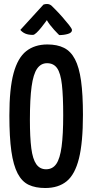

<svg xmlns="http://www.w3.org/2000/svg" viewBox="-20 -933 463 963"><path d="M207 10Q158 10 124 -6Q90 -22 68.5 -63Q47 -104 37 -174.5Q27 -245 27 -354Q27 -488 48 -565.5Q69 -643 111.5 -676.5Q154 -710 218 -710Q267 -710 301 -693Q335 -676 356 -636Q377 -596 386.5 -528Q396 -460 396 -357Q396 -218 376 -138Q356 -58 314.5 -24Q273 10 207 10ZM211 -84Q244 -84 262.5 -111Q281 -138 289 -198Q297 -258 297 -355Q297 -451 290.5 -508.5Q284 -566 266.5 -591Q249 -616 216 -616Q185 -616 166 -588.5Q147 -561 138.5 -499Q130 -437 130 -332Q130 -244 137 -189.5Q144 -135 162 -109.5Q180 -84 211 -84ZM277 -757Q277 -757 269.5 -764.5Q262 -772 251.5 -783.5Q241 -795 231 -808Q221 -821 215 -832Q215 -832 207 -821Q199 -810 187 -795Q175 -780 163.5 -769Q152 -758 145 -758Q122 -758 107 -764.5Q92 -771 82 -783L198 -910Q206 -913 216 -913Q223 -913 230 -910Q237 -907 243 -900Q243 -900 258 -885Q273 -870 292 -848.5Q311 -827 326 -808Q341 -789 341 -782Q341 -769 321 -763Q301 -757 277 -757Z"/></svg>

Font: Yanone Kaffeesatz ExtraLight Medium
Style: Regular
Weight: 500
Version: Version 2.003